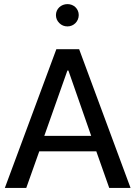

<svg xmlns="http://www.w3.org/2000/svg" viewBox="-20 -930 669 950"><path d="M456.5 -181.2 520.5 0H626L371.6 -686.5H258.8L3.9 0H109.9L174.3 -181.2ZM318.4 -581.1 431.2 -257.8H199.2L313.5 -581.1ZM256.8 -855.5C256.8 -840.3 262.2 -827.1 273.4 -815.9C284.7 -804.7 297.9 -799.3 314 -799.3C345.2 -799.3 369.6 -824.7 369.6 -855.5C369.6 -886.2 345.2 -909.7 314 -909.7C282.2 -909.7 256.8 -886.2 256.8 -855.5Z"/></svg>

Font: Estedad Medium
Style: Regular
Weight: 500
Designer: Amin Abedi
Version: Version 7.3